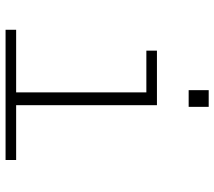

<svg xmlns="http://www.w3.org/2000/svg" viewBox="-60 -710 770 690"><g transform="rotate(90 325.0 -365.0)"><path d="M312 0V-544H358V0ZM87 0V-38H555V0ZM162 -506V-544H335V-506ZM304 -658V-730H364V-658Z"/></g></svg>

Font: Azeret Mono Thin Thin
Style: Regular
Weight: 250
Version: Version 1.002